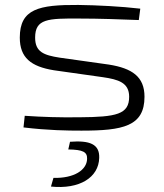

<svg xmlns="http://www.w3.org/2000/svg" viewBox="-20 -517 663 776"><path d="M296 -497C137 -498 60 -481 60 -365C60 -284 105 -248 198 -233L396 -205C458 -196 502 -183 502 -126C502 -55 451 -44 301 -43C219 -42 154 -44 80 -49L75 -2C174 10 254 11 309 11C476 11 564 -6 564 -126C564 -207 514 -241 420 -256L221 -284C157 -294 122 -307 122 -365C122 -441 173 -443 303 -442C380 -442 463 -439 541 -436L547 -482C470 -491 374 -496 296 -497ZM256 87C315 88 333 97 332 125C331 170 280 204 196 202L186 237C302 249 379 200 381 121C383 65 342 50 263 56Z"/></svg>

Font: Exo 2 Light Expanded
Style: Regular
Weight: 300
Width: 7
Designer: Natanael Gama
Version: Version 1.001;PS 001.001;hotconv 1.0.70;makeotf.lib2.5.58329